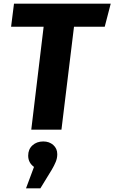

<svg xmlns="http://www.w3.org/2000/svg" viewBox="-20 -713 629 1056"><path d="M387 -566 318 0H152L220 -566H41L57 -693H589L556 -566ZM167 205Q135 182 135 143Q135 108 158.5 86.5Q182 65 218 65Q251 65 273 84.5Q295 104 295 135Q295 157 286.5 177.5Q278 198 265 220L202 323H123Z"/></svg>

Font: Szlgxwxxxixliatcpuztgldltzi
Style: Regular
Weight: 700
Italic angle: -8°
Designer: Carrois Corporate & Edenspiekermann
Foundry: Carrois Corporate GbR & Edenspiekermann AG
Version: Version 2.001